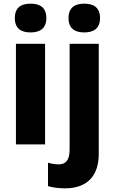

<svg xmlns="http://www.w3.org/2000/svg" viewBox="-20 -788 626 1048"><path d="M147 -768C95 -768 61 -747 61 -689C61 -632 96 -611 147 -611C197 -611 233 -632 233 -689C233 -747 198 -768 147 -768ZM354 -689C354 -632 389 -611 440 -611C490 -611 526 -632 526 -689C526 -747 491 -768 440 -768C389 -768 354 -747 354 -689ZM226 -549H67V0H226ZM335 240C464 240 519 163 519 53V-549H360V30C360 90 335 109 301 109C279 109 263 106 242 100V228C267 236 305 240 335 240Z"/></svg>

Font: Noto Sans Sinhala UI SemiCondensed ExtraBold
Style: Regular
Weight: 800
Width: 4
Designer: Jelle Bosma - Monotype Design Team
Foundry: Monotype Imaging Inc.
Version: Version 2.006